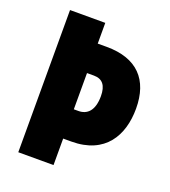

<svg xmlns="http://www.w3.org/2000/svg" viewBox="-132 -810 801 906"><g transform="rotate(20 269.0 -357.0)"><path d="M516 -383C516 -528 439 -610 286 -610H241V-714H64V0H241V-133H282C451 -133 516 -248 516 -383ZM264 -280H241V-462H276C319 -462 340 -435 340 -382C340 -309 308 -280 264 -280Z"/></g></svg>

Font: Noto Sans Thai Looped Condensed Black
Style: Regular
Weight: 900
Width: 3
Designer: Sasikarn Vongin, Ben Mitchell
Foundry: The Fontpad Ltd
Version: Version 1.001